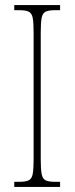

<svg xmlns="http://www.w3.org/2000/svg" viewBox="-20 -734 293 754"><path d="M36 0V-20H56Q81 -20 93 -26Q105 -32 108.5 -51Q112 -70 112 -108V-606Q112 -645 108.5 -663.5Q105 -682 93 -688Q81 -694 56 -694H36V-714H216V-694H196Q171 -694 159 -688Q147 -682 143.5 -663.5Q140 -645 140 -606V-108Q140 -70 143.5 -51Q147 -32 159 -26Q171 -20 196 -20H216V0Z"/></svg>

Font: Noto Serif Tamil ExtraCondensed Thin
Style: Italic
Weight: 100
Width: 2
Italic angle: -12°
Designer: Indian Type Foundry, Tom Grace, and the Monotype Design Team
Foundry: Monotype Imaging Inc.
Version: Version 2.003; ttfautohint (v1.8.4.7-5d5b)